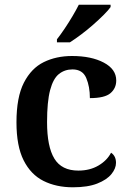

<svg xmlns="http://www.w3.org/2000/svg" viewBox="-20 -786 552 816"><path d="M290 10Q219 10 165 -17Q111 -44 80.5 -104.5Q50 -165 50 -266Q50 -373 81.5 -434.5Q113 -496 166 -522Q219 -548 286 -548Q368 -548 421 -520Q474 -492 474 -444Q474 -411 449.5 -390Q425 -369 362 -369Q362 -418 346.5 -454.5Q331 -491 288 -491Q255 -491 230.5 -471.5Q206 -452 193 -403Q180 -354 180 -267Q180 -163 211 -112Q242 -61 313 -61Q362 -61 398.5 -82.5Q435 -104 452 -137Q473 -123 473 -94Q473 -70 453.5 -46Q434 -22 393.5 -6Q353 10 290 10ZM222 -619Q237 -638 254.5 -664Q272 -690 288 -717Q304 -744 315 -766H450V-756Q441 -743 421 -723Q401 -703 376 -681Q351 -659 325 -639.5Q299 -620 277 -606H222Z"/></svg>

Font: Noto Serif Hentaigana SemiBold
Style: Regular
Weight: 600
Designer: Kazuhiro Yamada
Foundry: nipponia
Version: Version 1.000; ttfautohint (v1.8.4.7-5d5b)